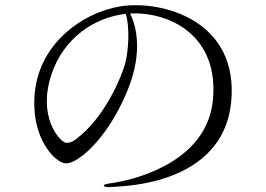

<svg xmlns="http://www.w3.org/2000/svg" viewBox="-20 -733 1040 751"><path d="M450 -708C306 -685 98 -553 115 -302C123 -178 194 -99 236 -94C277 -89 394 -179 475 -370C548 -542 505 -647 489 -680C502 -681 515 -681 528 -680C668 -672 834 -578 813 -345C793 -112 536 -36 425 -18C412 -16 384 -13 386 -7C387 0 405 0 437 -3C459 -6 850 -9 884 -331C917 -655 611 -734 450 -708ZM469 -482C456 -436 391 -272 275 -187C275 -187 250 -167 231 -177C211 -187 127 -276 181 -441C228 -584 349 -665 472 -679C489 -623 482 -529 469 -482Z"/></svg>

Font: Shippori Mincho
Style: Regular
Weight: 400
Designer: Bonji Tadano  Ryoko NISHIZUKA  (kana & ideographs); Frank Grießhammer (Latin, Greek & Cyrillic); Wenlong ZHANG  (bopomof
Foundry: Adobe Systems Incorporated
Version: Version 1.003;PS 1.001;hotconv 16.6.54;makeotf.lib2.5.65590